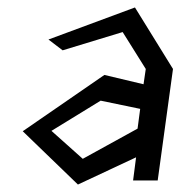

<svg xmlns="http://www.w3.org/2000/svg" viewBox="-20 -484 484 515"><path d="M110 -378 148 -349 309 -398 371 -299 365 -258 260 -283 41 -132 189 11 345 -62 337 0H403L444 -299L342 -464ZM202 -58 118 -133 250 -214 356 -192 349 -139Z"/></svg>

Font: Stormblade
Style: Obl
Weight: 400
Designer: Mew Too
Foundry: Cannot Into Space Fonts
Version: Version 0.77